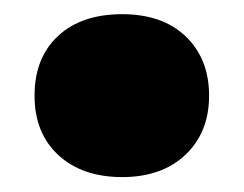

<svg xmlns="http://www.w3.org/2000/svg" viewBox="-20 -234 336 264"><path d="M148 9.5Q93 9.5 60.2 -20.8Q27.5 -51 27.5 -102.5Q27.5 -154.5 59.8 -184.5Q92 -214.5 148 -214.5Q203.5 -214.5 235.5 -183.8Q267.5 -153 267.5 -102.5Q267.5 -52 235 -21.2Q202.5 9.5 148 9.5Z"/></svg>

Font: Encode Sans Condensed Thin ExtraBold
Style: Regular
Weight: 800
Version: Version 3.002